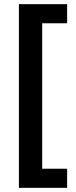

<svg xmlns="http://www.w3.org/2000/svg" viewBox="-20 -742 367 924"><path d="M303 162H71V-722H303V-630H183V70H303Z"/></svg>

Font: Noto Sans Symbols SemiBold
Style: Regular
Weight: 600
Version: Version 2.002